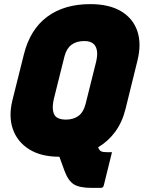

<svg xmlns="http://www.w3.org/2000/svg" viewBox="-20 -740 696 931"><path d="M418 -720Q509 -720 567 -685.5Q625 -651 646 -589Q667 -527 646 -444L589 -213Q573 -148 539 -101.5Q505 -55 456 -26Q461 -11 470 -6.5Q479 -2 499 -2H523Q513 38 503 79Q493 120 483 160Q480 171 469 171H424Q366 171 338.5 154Q311 137 293 89Q287 72 280.5 54.5Q274 37 268 20H267Q179 20 121.5 -16Q64 -52 42.5 -113.5Q21 -175 40 -253L96 -477Q126 -597 208.5 -658.5Q291 -720 418 -720ZM242 -264Q234 -230 236.5 -208.5Q239 -187 249 -176Q265 -160 299 -160Q336 -160 360.5 -178Q385 -196 395 -236L446 -440Q460 -499 436 -525Q428 -533 417 -537Q406 -541 389 -541Q312 -541 293 -468Z"/></svg>

Font: Recursive Sn Lnr St Blk
Style: Italic
Weight: 900
Italic angle: -15°
Version: Version 1.079;hotconv 1.0.112;makeotfexe 2.5.65598; ttfautoh